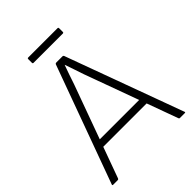

<svg xmlns="http://www.w3.org/2000/svg" viewBox="-222 -884 993 993"><g transform="rotate(-45 274.0 -388.0)"><path d="M12 0Q6 0 8 -6L243 -650Q245 -655 251 -655H297Q302 -655 304 -650L540 -6Q543 0 536 0H500Q495 0 494 -5L309 -512Q300 -538 291.5 -564Q283 -590 274 -615H273Q263 -589 254.5 -563Q246 -537 237 -511L53 -5Q51 0 46 0ZM105 -175 117 -215H428L440 -175ZM167 -737Q161 -737 161 -743V-770Q161 -776 167 -776H381Q387 -776 387 -770V-743Q387 -737 381 -737Z"/></g></svg>

Font: Sofia Sans ExtraLight
Style: Regular
Weight: 250
Version: Version 4.100-B